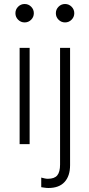

<svg xmlns="http://www.w3.org/2000/svg" viewBox="-20 -720 444 959"><path d="M103 -608Q84 -608 70.5 -621.5Q57 -635 57 -654Q57 -673 70.5 -686.5Q84 -700 103 -700Q122 -700 135.5 -686.5Q149 -673 149 -654Q149 -635 135.5 -621.5Q122 -608 103 -608ZM78 0V-481H128V0ZM305 -608Q286 -608 272.5 -621.5Q259 -635 259 -654Q259 -673 272.5 -686.5Q286 -700 305 -700Q324 -700 337.5 -686.5Q351 -673 351 -654Q351 -635 337.5 -621.5Q324 -608 305 -608ZM222 219Q212 219 203 217.5Q194 216 186 215V167Q194 169 202.5 171Q211 173 219 173Q252 173 266 156Q280 139 280 102V-481H330V105Q330 159 302.5 189Q275 219 222 219Z"/></svg>

Font: Red Hat Text Light
Style: Regular
Weight: 300
Designer: Pentagram, MCKL
Foundry: Pentagram, MCKL
Version: Version 1.023; ttfautohint (v1.8.3)